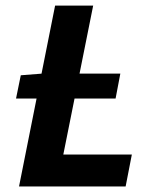

<svg xmlns="http://www.w3.org/2000/svg" viewBox="-20 -672 559 692"><path d="M37.8 -316.9 54.9 -400.7 131.8 -406.7H413.7L396.6 -316.9ZM48.6 0 178.6 -651.8H315.8L208.2 -115.1H455.2L432.8 0Z"/></svg>

Font: Source Sans 3 VF
Style: Italic
Weight: 200
Italic angle: -11°
Designer: Paul D. Hunt
Foundry: Adobe Systems Incorporated
Version: Version 3.042;hotconv 1.0.118;makeotfexe 2.5.65603